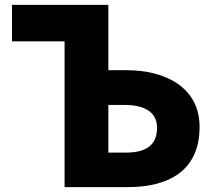

<svg xmlns="http://www.w3.org/2000/svg" viewBox="-20 -765 877 785"><path d="M244 0H503C664 0 796 -63 796 -246C796 -408 656 -478 497 -478H423V-745H29V-596H244ZM423 -141V-336H488C577 -336 622 -303 622 -243C622 -170 576 -141 493 -141Z"/></svg>

Font: Noto Sans TC Black
Style: Regular
Weight: 900
Designer: Ryoko NISHIZUKA 西塚涼子 (kana, bopomofo & ideographs); Paul D. Hunt (Latin, Greek & Cyrillic); Sandoll Communications 산돌커뮤니
Foundry: Adobe
Version: Version 2.004;hotconv 1.0.118;makeotfexe 2.5.65603